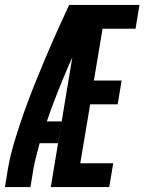

<svg xmlns="http://www.w3.org/2000/svg" viewBox="-37 -755 583 775"><path d="M-17 0 -5 -74Q5 -130 22 -186Q39 -242 58.5 -297.5Q78 -353 100 -408Q122 -463 145 -517.5Q168 -572 192.5 -626.5Q217 -681 242 -735H290L287 -717L334 -698Q284 -591 237 -483Q190 -375 152 -265H212L197 -177H123Q116 -151 109.5 -125.5Q103 -100 98 -74L86 0ZM168 0 290 -735H526L510 -639H377L342 -430H454L438 -334H327L287 -96H420L404 0Z"/></svg>

Font: Iosevka Curly Oblique
Style: Bold
Weight: 700
Italic angle: -9°
Monospace: yes
Designer: Belleve Invis
Foundry: Belleve Invis
Version: Version 11.1.0; ttfautohint (v1.8.3)